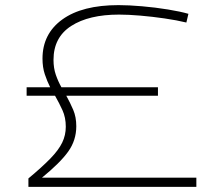

<svg xmlns="http://www.w3.org/2000/svg" viewBox="-20 -730 845 750"><path d="M91 0V-33Q145 -78 177 -111Q209 -144 223 -173Q237 -202 237 -235Q237 -271 224 -299.5Q211 -328 195 -356H84V-389H176Q164 -413 155 -440Q146 -467 146 -501Q146 -598 223.5 -654Q301 -710 443 -710Q483 -710 535 -705.5Q587 -701 636 -693Q685 -685 716 -676L708 -642Q671 -651 623 -658Q575 -665 528 -669Q481 -673 445 -673Q327 -673 258 -628.5Q189 -584 189 -496Q189 -464 198 -438Q207 -412 220 -389H597V-356H239Q254 -329 266 -301Q278 -273 278 -237Q278 -182 246.5 -138Q215 -94 144 -36H747V0Z"/></svg>

Font: Georama Extended ExtraLight
Style: Regular
Weight: 200
Width: 7
Designer: Jean-Baptiste Levee
Foundry: Production Type
Version: Version 1.000